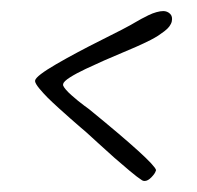

<svg xmlns="http://www.w3.org/2000/svg" viewBox="-20 -367 362 352"><path d="M245.1 -35.2Q242.2 -35.2 240.2 -36.6Q232.4 -41.5 217.5 -54Q202.6 -66.4 189.9 -77.6Q177.2 -88.9 159.9 -104.7Q142.6 -120.6 138.2 -124.5L127.9 -133.3Q117.7 -142.1 109.4 -149.4Q101.1 -156.7 88.6 -168Q76.2 -179.2 67.6 -187.7Q59.1 -196.3 52.2 -204.6Q45.4 -212.9 44.4 -217.3V-218.8V-219.7Q46.4 -228 83 -249.3Q119.6 -270.5 166.5 -293.9Q213.4 -317.4 219.7 -321.3Q220.7 -321.8 227.3 -325.7Q233.9 -329.6 239.3 -332.5Q244.6 -335.4 252.2 -339.1Q259.8 -342.8 266.8 -344.7Q273.9 -346.7 279.3 -346.7Q286.6 -346.7 291.7 -341.8Q296.9 -336.9 294.9 -327.6Q293.9 -323.2 290.5 -318.6Q287.1 -314 281.2 -309.6Q275.4 -305.2 269.8 -301.5Q264.2 -297.9 256.1 -293.7Q248 -289.6 243.2 -287.4Q238.3 -285.2 230.7 -281.7Q223.1 -278.3 221.7 -277.8Q218.8 -276.4 202.9 -269.8Q187 -263.2 170.9 -256.1Q154.8 -249 137.2 -240.7Q119.6 -232.4 108.2 -225.1Q96.7 -217.8 95.7 -212.9V-211.9V-210.4Q96.7 -207.5 100.6 -202.9Q104.5 -198.2 111.1 -192.4Q117.7 -186.5 122.8 -182.4Q127.9 -178.2 135 -172.9Q142.1 -167.5 143.1 -167Q262.2 -69.8 266.1 -55.2Q266.1 -54.7 265.6 -53.7Q264.2 -48.8 257.6 -42Q251 -35.2 245.1 -35.2Z"/></svg>

Font: Sintesa 4
Style: 4
Weight: 400
Version: Version 001.000